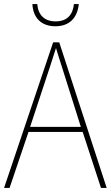

<svg xmlns="http://www.w3.org/2000/svg" viewBox="-20 -923 544 943"><path d="M367 -903H343C338 -852 311 -818 253 -818C197 -818 167 -851 163 -903H139C143 -831 187 -794 252 -794C320 -794 360 -834 367 -903ZM476 0H504L271 -715H241L0 0H27L120 -275H386ZM282 -601 377 -300H128L227 -600C236 -630 246 -657 255 -687C265 -653 274 -627 282 -601Z"/></svg>

Font: Noto Sans Gujarati UI SemiCondensed Thin
Style: Regular
Weight: 100
Width: 4
Designer: Jelle Bosma - Monotype Design Team, Universal Thirst
Foundry: Monotype Imaging Inc.
Version: Version 2.106